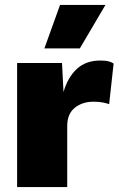

<svg xmlns="http://www.w3.org/2000/svg" viewBox="-20 -754 478 774"><path d="M49 0V-500H230L236 -383Q253 -442 289.5 -476Q326 -510 385 -510Q406 -510 418.5 -506.5Q431 -503 438 -498L420 -334Q410 -338 394 -341Q378 -344 357 -344Q312 -344 281.5 -319.5Q251 -295 251 -246V0ZM222 -734H405L302 -559H159Z"/></svg>

Font: Work Sans ExtraBold
Style: Regular
Weight: 800
Designer: Wei Huang
Foundry: Wei Huang
Version: Version 2.012; ttfautohint (v1.8.3)